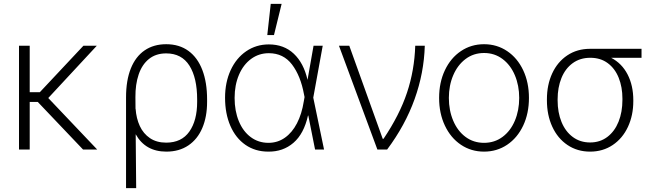

<svg xmlns="http://www.w3.org/2000/svg" viewBox="-20 -764 3343 981"><path d="M131.8 -293H183.6L406.2 -530.3H474.6L226.6 -263.2L476.6 0H404.3L172.9 -243.2H131.8V0H77.1V-530.3H131.8Z M829.1 -538.1Q896 -538.1 942.9 -503.9Q989.7 -469.7 1013.9 -406.2Q1038.1 -342.8 1038.1 -255.9V-243.2Q1038.1 -167.5 1013.7 -110.1Q989.3 -52.7 942.4 -21Q895.5 10.7 830.1 10.7Q722.7 10.7 673.3 -78.1L675.8 197.3H624V-266.6Q624 -353 648.4 -414.1Q672.9 -475.1 719 -506.6Q765.1 -538.1 829.1 -538.1ZM672.4 -207.5 672.9 -208Q676.3 -159.2 694.3 -120.1Q712.4 -81.1 746.3 -58.1Q780.3 -35.2 829.1 -35.2Q907.7 -35.2 947.5 -91.8Q987.3 -148.4 987.3 -243.2V-255.9Q987.3 -366.2 947.8 -428.7Q908.2 -491.2 829.1 -491.2Q776.4 -491.2 741 -462.6Q705.6 -434.1 688.5 -383.5Q671.4 -333 671.9 -267.6Z M1129.9 -264.6Q1129.9 -343.3 1158.4 -405.3Q1187 -467.3 1238 -502.2Q1289.1 -537.1 1353.5 -537.1Q1430.7 -537.1 1481.2 -489.5Q1531.7 -441.9 1551.3 -356L1582 -530.3H1628.9L1580.6 -265.1L1635.7 0H1589.8L1555.2 -173.8H1553.7Q1532.7 -80.1 1479.2 -34.2Q1425.8 11.7 1350.6 10.7Q1284.2 10.7 1234.1 -23.9Q1184.1 -58.6 1157 -121.1Q1129.9 -183.6 1129.9 -264.6ZM1351.6 -34.2Q1398.4 -34.2 1435.5 -60.3Q1472.7 -86.4 1497.3 -134Q1522 -181.6 1532.2 -246.1L1536.1 -268.1L1533.2 -282.2Q1516.1 -376 1472.2 -434.1Q1428.2 -492.2 1353.5 -492.2Q1302.7 -492.2 1262.9 -462.9Q1223.1 -433.6 1200.9 -381.6Q1178.7 -329.6 1178.7 -263.7Q1178.7 -197.3 1200.2 -145Q1221.7 -92.8 1261 -63.5Q1300.3 -34.2 1351.6 -34.2ZM1363.3 -744.1H1418.9L1379.9 -585H1345.7Z M1711.9 -530.3H1764.6L1935.5 -54.7H1939.5Q2021.5 -176.3 2059.6 -290.8Q2097.7 -405.3 2101.6 -530.3H2150.4Q2146.5 -391.6 2098.4 -257.6Q2050.3 -123.5 1958 0H1908.2Z M2223.6 -263.7Q2223.6 -342.8 2253.2 -405.3Q2282.7 -467.8 2335 -502.9Q2387.2 -538.1 2453.1 -538.1Q2519 -538.1 2571.3 -502.9Q2623.5 -467.8 2653.1 -405.3Q2682.6 -342.8 2682.6 -263.7Q2682.6 -184.6 2653.1 -122.1Q2623.5 -59.6 2571.3 -24.4Q2519 10.7 2453.1 10.7Q2387.2 10.7 2335 -24.4Q2282.7 -59.6 2253.2 -122.1Q2223.6 -184.6 2223.6 -263.7ZM2632.8 -263.7Q2632.8 -327.1 2610.6 -379.6Q2588.4 -432.1 2547.6 -462.6Q2506.8 -493.2 2453.1 -493.2Q2399.4 -493.2 2358.6 -462.4Q2317.9 -431.6 2295.7 -379.4Q2273.4 -327.1 2273.4 -263.7Q2273.4 -199.7 2295.7 -147.2Q2317.9 -94.7 2358.6 -64.5Q2399.4 -34.2 2453.1 -34.2Q2506.8 -34.2 2547.6 -64.5Q2588.4 -94.7 2610.6 -147.2Q2632.8 -199.7 2632.8 -263.7Z M2995.1 -514.6H3257.8V-468.8H3102.5Q3157.2 -440.4 3186.5 -383.8Q3215.8 -327.1 3215.8 -252V-247.1Q3215.8 -174.8 3188.5 -116Q3161.1 -57.1 3110.8 -23.2Q3060.5 10.7 2995.1 10.7Q2929.7 10.7 2879.4 -23.2Q2829.1 -57.1 2801.8 -116.7Q2774.4 -176.3 2774.4 -251V-256.8Q2774.4 -330.6 2801.5 -389.2Q2828.6 -447.8 2878.7 -481.2Q2928.7 -514.6 2995.1 -514.6ZM2995.1 -36.1Q3045.9 -36.1 3083.3 -64.5Q3120.6 -92.8 3140.4 -142.1Q3160.2 -191.4 3160.2 -253.9V-259.8Q3160.2 -319.3 3141.1 -366.7Q3122.1 -414.1 3085.2 -441.4Q3048.3 -468.8 2996.1 -468.8Q2943.8 -468.8 2906 -441.2Q2868.2 -413.6 2848.6 -365.2Q2829.1 -316.9 2829.1 -256.8V-251Q2829.1 -189.5 2849.1 -140.6Q2869.1 -91.8 2906.7 -64Q2944.3 -36.1 2995.1 -36.1Z"/></svg>

Font: Pretendard JP ExtraLight
Style: Regular
Weight: 200
Designer: Base glyphs from Inter by Rasmus Andersson; Hangeul glyphs from Noto Sans CJK(Source Han Sans) by Jang Soo-young and Kan
Foundry: Kil Hyung-jin
Version: Version 1.309